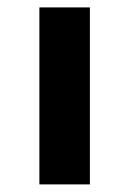

<svg xmlns="http://www.w3.org/2000/svg" viewBox="-20 -485 340 505"><path d="M216.4 0H83.6V-465.5H216.4Z"/></svg>

Font: Spartan MB
Style: Bold
Weight: 700
Designer: Matt Bailey, Mirko Velimirovic
Foundry: Matt Bailey
Version: Version 1.005